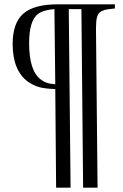

<svg xmlns="http://www.w3.org/2000/svg" viewBox="-20 -682 563 882"><path d="M295.9 -640.1 304.2 180.2H237.8L233.9 -272.9Q187.5 -274.4 161.1 -281.5Q134.8 -288.6 108.9 -306.2Q38.1 -357.9 38.1 -480Q38.1 -576.2 86.9 -619.1Q135.7 -662.1 245.1 -662.1H507.8V-643.1Q487.3 -641.1 474.6 -639.2Q461.9 -637.2 451.4 -632.8Q440.9 -628.4 435.8 -623Q430.7 -617.7 427 -607.2Q423.3 -596.7 422.4 -585Q421.4 -573.2 420.9 -553.2L428.2 180.2H361.8L354 -640.1ZM233.9 -294.9 230 -640.1Q181.2 -636.7 154.8 -618.2Q113.8 -587.4 113.8 -483.9Q113.8 -357.9 166 -317.9Q179.7 -307.1 194.1 -302Q208.5 -296.9 233.9 -294.9Z"/></svg>

Font: Accordance
Style: Italic
Weight: 400
Italic angle: -11°
Version: Version 1.2 (build January 31, 2020) Miklal Software Solutio